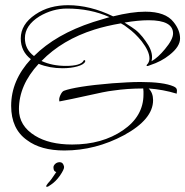

<svg xmlns="http://www.w3.org/2000/svg" viewBox="-20 -539 714 740"><path d="M228 41Q137 41 84 1Q23 -42 23 -131Q23 -229 99 -311Q60 -341 60 -391Q60 -445 116 -483Q144 -502 175.5 -510.5Q207 -519 242 -519Q327 -519 416 -476Q488 -494 540 -494Q618 -494 649 -454Q674 -423 674 -391Q674 -359 633 -327Q602 -302 559 -288Q545 -282 545 -286V-287Q545 -289 550 -294Q556 -303 556 -314Q556 -341 526 -380Q513 -396 500 -408.5Q487 -421 473 -431Q460 -442 446 -449Q388 -439 344 -425Q220 -386 140 -304Q181 -285 234 -285Q291 -285 302 -305Q304 -310 307 -306Q310 -305 308 -301Q303 -290 278 -283Q253 -276 221 -276Q171 -276 129 -293Q53 -211 53 -118Q53 -54 115 -16Q170 18 258 18Q374 18 454 -37Q533 -91 533 -175Q533 -181 533 -186.5Q533 -192 532 -198Q501 -198 472.5 -196Q444 -194 417 -190Q399 -188 374.5 -183Q350 -178 319 -171Q284 -163 256.5 -157.5Q229 -152 209 -148Q206 -158 212.5 -172Q219 -186 226 -189Q247 -197 293.5 -204.5Q340 -212 413 -218Q442 -220 469 -221.5Q496 -223 521 -223Q610 -223 649 -206Q660 -201 661 -195Q663 -192 661 -178Q635 -186 608 -191Q581 -196 553 -198Q570 -181 570 -153Q570 -79 458 -18Q348 41 228 41ZM111 -323Q195 -407 339 -454Q356 -459 372 -464Q388 -469 402 -473Q329 -506 238 -506Q183 -506 132 -476Q76 -441 76 -392Q76 -349 111 -323ZM564 -303Q589 -317 616 -350Q647 -387 647 -410Q647 -461 553 -461Q513 -461 460 -452L488 -434Q504 -424 517 -410.5Q530 -397 541 -381Q566 -347 566 -319Q566 -315 565.5 -311Q565 -307 564 -303ZM160 181 158 180Q158 175 165 167Q177 155 197 124Q186 122 186 106Q186 99 193 92.5Q200 86 211 86Q224 87 227 104Q228 113 211 138Q194 162 173 175Q166 181 160 181Z"/></svg>

Font: Passions Conflict
Style: Regular
Weight: 400
Designer: Robert E. Leuschke
Foundry: Robert E. Leuschke
Version: Version 1.010; ttfautohint (v1.8.3)